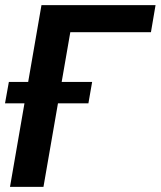

<svg xmlns="http://www.w3.org/2000/svg" viewBox="-23 -731 629 751"><path d="M585.4 -710.9 567.4 -605H252L147 0H16.1L139.2 -710.9ZM337.4 -410.6 322.8 -326.7H-3.4L11.7 -410.6Z"/></svg>

Font: Roboto SemiBold
Style: Italic
Weight: 600
Designer: Christian Robertson
Foundry: Google
Version: Version 3.009; 2024